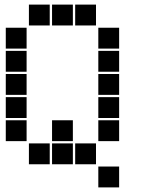

<svg xmlns="http://www.w3.org/2000/svg" viewBox="-20 -715 640 830"><path d="M106 -695Q105 -695 105 -695Q105 -695 105 -694V-606Q105 -605 105 -605Q105 -605 106 -605H194Q195 -605 195 -605Q195 -605 195 -606V-694Q195 -695 195 -695Q195 -695 194 -695ZM206 -695Q205 -695 205 -695Q205 -695 205 -694V-606Q205 -605 205 -605Q205 -605 206 -605H294Q295 -605 295 -605Q295 -605 295 -606V-694Q295 -695 295 -695Q295 -695 294 -695ZM306 -695Q305 -695 305 -695Q305 -695 305 -694V-606Q305 -605 305 -605Q305 -605 306 -605H394Q395 -605 395 -605Q395 -605 395 -606V-694Q395 -695 395 -695Q395 -695 394 -695ZM6 -595Q5 -595 5 -595Q5 -595 5 -594V-506Q5 -505 5 -505Q5 -505 6 -505H94Q95 -505 95 -505Q95 -505 95 -506V-594Q95 -595 95 -595Q95 -595 94 -595ZM406 -595Q405 -595 405 -595Q405 -595 405 -594V-506Q405 -505 405 -505Q405 -505 406 -505H494Q495 -505 495 -505Q495 -505 495 -506V-594Q495 -595 495 -595Q495 -595 494 -595ZM6 -495Q5 -495 5 -495Q5 -495 5 -494V-406Q5 -405 5 -405Q5 -405 6 -405H94Q95 -405 95 -405Q95 -405 95 -406V-494Q95 -495 95 -495Q95 -495 94 -495ZM406 -495Q405 -495 405 -495Q405 -495 405 -494V-406Q405 -405 405 -405Q405 -405 406 -405H494Q495 -405 495 -405Q495 -405 495 -406V-494Q495 -495 495 -495Q495 -495 494 -495ZM6 -395Q5 -395 5 -395Q5 -395 5 -394V-306Q5 -305 5 -305Q5 -305 6 -305H94Q95 -305 95 -305Q95 -305 95 -306V-394Q95 -395 95 -395Q95 -395 94 -395ZM406 -395Q405 -395 405 -395Q405 -395 405 -394V-306Q405 -305 405 -305Q405 -305 406 -305H494Q495 -305 495 -305Q495 -305 495 -306V-394Q495 -395 495 -395Q495 -395 494 -395ZM6 -295Q5 -295 5 -295Q5 -295 5 -294V-206Q5 -205 5 -205Q5 -205 6 -205H94Q95 -205 95 -205Q95 -205 95 -206V-294Q95 -295 95 -295Q95 -295 94 -295ZM406 -295Q405 -295 405 -295Q405 -295 405 -294V-206Q405 -205 405 -205Q405 -205 406 -205H494Q495 -205 495 -205Q495 -205 495 -206V-294Q495 -295 495 -295Q495 -295 494 -295ZM6 -195Q5 -195 5 -195Q5 -195 5 -194V-106Q5 -105 5 -105Q5 -105 6 -105H94Q95 -105 95 -105Q95 -105 95 -106V-194Q95 -195 95 -195Q95 -195 94 -195ZM206 -195Q205 -195 205 -195Q205 -195 205 -194V-106Q205 -105 205 -105Q205 -105 206 -105H294Q295 -105 295 -105Q295 -105 295 -106V-194Q295 -195 295 -195Q295 -195 294 -195ZM406 -195Q405 -195 405 -195Q405 -195 405 -194V-106Q405 -105 405 -105Q405 -105 406 -105H494Q495 -105 495 -105Q495 -105 495 -106V-194Q495 -195 495 -195Q495 -195 494 -195ZM106 -95Q105 -95 105 -95Q105 -95 105 -94V-6Q105 -5 105 -5Q105 -5 106 -5H194Q195 -5 195 -5Q195 -5 195 -6V-94Q195 -95 195 -95Q195 -95 194 -95ZM206 -95Q205 -95 205 -95Q205 -95 205 -94V-6Q205 -5 205 -5Q205 -5 206 -5H294Q295 -5 295 -5Q295 -5 295 -6V-94Q295 -95 295 -95Q295 -95 294 -95ZM306 -95Q305 -95 305 -95Q305 -95 305 -94V-6Q305 -5 305 -5Q305 -5 306 -5H394Q395 -5 395 -5Q395 -5 395 -6V-94Q395 -95 395 -95Q395 -95 394 -95ZM406 5Q405 5 405 5Q405 5 405 6V94Q405 95 405 95Q405 95 406 95H494Q495 95 495 95Q495 95 495 94V6Q495 5 495 5Q495 5 494 5Z"/></svg>

Font: Doto Black
Style: Regular
Weight: 900
Version: Version 1.000